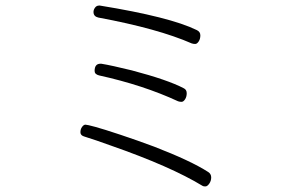

<svg xmlns="http://www.w3.org/2000/svg" viewBox="-20 -677 1040 690"><path d="M339 -657H336Q327 -657 321.5 -649.5Q316 -642 316 -634Q316 -618 333 -614Q548 -574 669 -521Q675 -519 681.5 -519Q688 -519 694 -528Q700 -537 700 -550Q700 -563 687 -569Q591 -616 339 -657ZM344 -448H341Q320 -448 320 -422Q320 -410 336 -406Q495 -371 620 -313Q626 -311 632.5 -311Q639 -311 645 -320Q651 -329 651 -342Q651 -355 640 -360Q583 -390 454 -424Q381 -442 344 -448ZM708 -9Q711 -7 718 -7Q725 -7 732 -17Q739 -27 739 -39.5Q739 -52 728 -59Q666 -99 534 -150Q475 -172 413.5 -192.5Q352 -213 322.5 -221Q293 -229 287 -229Q281 -229 275 -221Q269 -213 269 -201.5Q269 -190 284 -186Q323 -174 378 -154Q593 -79 708 -9Z"/></svg>

Font: LXGW WenKai Mono TC Light
Style: Regular
Weight: 300
Designer: LXGW / Fontworks Inc.
Foundry: LXGW / Fontworks Inc.
Version: Version 1.330